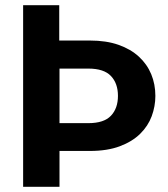

<svg xmlns="http://www.w3.org/2000/svg" viewBox="-20 -719 648 739"><path d="M320 -245Q380 -245 407 -273.5Q434 -302 434 -350Q434 -398 407 -426.5Q380 -455 320 -455H209V-245ZM578 -350Q578 -310 564 -272Q550 -234 519.5 -204Q489 -174 441 -156Q393 -138 326 -138H209V0H69V-699H208V-563H326Q389 -563 436 -546.5Q483 -530 514.5 -501Q546 -472 562 -433.5Q578 -395 578 -350Z"/></svg>

Font: SVN-Poppins SemiBold
Style: Regular
Weight: 600
Designer: Ninad Kale (Devanagari), Jonny Pinhorn (Latin)
Foundry: Indian Type Foundry
Version: Version 3.002 2017